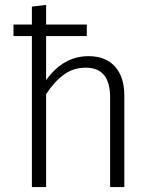

<svg xmlns="http://www.w3.org/2000/svg" viewBox="-20 -763 626 783"><path d="M487 -374V0H429V-366Q429 -487 330 -487Q280 -487 241.5 -459.5Q203 -432 168 -379V0H110V-616H35V-663H110V-736L168 -743V-663H334V-616H168V-436Q238 -534 341 -534Q411 -534 449 -491.5Q487 -449 487 -374Z"/></svg>

Font: Fira Sans Light
Style: Regular
Weight: 300
Designer: bBox Type GmbH & Carrois Corporate GbR & Edenspiekermann AG
Foundry: bBox Type GmbH & Carrois Corporate GbR & Edenspiekermann AG
Version: Version 4.301